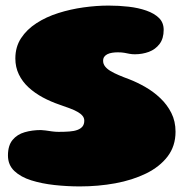

<svg xmlns="http://www.w3.org/2000/svg" viewBox="-20 -643 682 688"><path d="M266 25Q220.5 25 175 20Q129.5 15 92 3.2Q54.5 -8.5 31.5 -30.2Q8.5 -52 8.5 -86Q8.5 -121.5 25 -141.5Q41.5 -161.5 68.5 -169.2Q95.5 -177 126.5 -177Q132.5 -177 143.2 -175.5Q154 -174 166.2 -172.2Q178.5 -170.5 190 -170.5Q211.5 -170.5 228.5 -171.8Q245.5 -173 257.5 -177.5Q269.5 -182 275.8 -190Q282 -198 282 -210.5Q282 -220.5 275.5 -228.2Q269 -236 257.2 -242.5Q245.5 -249 229.5 -255Q213.5 -261 194.5 -267.5Q162 -278.5 133.2 -294Q104.5 -309.5 82.2 -330Q60 -350.5 47.5 -376.5Q35 -402.5 35 -433.5Q35 -475 55.5 -506.2Q76 -537.5 110.8 -560Q145.5 -582.5 189 -596.2Q232.5 -610 279.2 -616.5Q326 -623 369 -623Q406 -623 441 -619Q476 -615 504.5 -605Q533 -595 549.8 -578.5Q566.5 -562 566.5 -536Q566.5 -505 551.8 -485.5Q537 -466 513.5 -457.2Q490 -448.5 463 -448.5Q453 -448.5 444 -450.2Q435 -452 425.5 -453.8Q416 -455.5 402 -455.5Q391.5 -455.5 382 -454Q372.5 -452.5 365.2 -449Q358 -445.5 353.8 -439.8Q349.5 -434 349.5 -425Q349.5 -414 356.5 -405Q363.5 -396 376 -388.5Q388.5 -381 405.5 -373.8Q422.5 -366.5 443 -359Q471.5 -348 500.8 -331.2Q530 -314.5 554.5 -291.2Q579 -268 594 -238.2Q609 -208.5 609 -171Q609 -119.5 580.5 -82.2Q552 -45 503.2 -21.2Q454.5 2.5 393.2 13.8Q332 25 266 25Z"/></svg>

Font: Gluten ExtraBold
Style: Regular
Weight: 800
Designer: Tyler Finck
Foundry: Etcetera Type Company
Version: Version 1.300